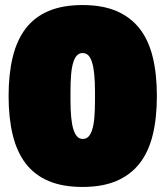

<svg xmlns="http://www.w3.org/2000/svg" viewBox="-20 -730 655 760"><path d="M307 10Q385 10 440.5 -13.5Q496 -37 532 -82.5Q568 -128 584.5 -195.5Q601 -263 601 -350Q601 -437 584.5 -504.5Q568 -572 532 -617.5Q496 -663 440.5 -686.5Q385 -710 307 -710Q228 -710 172.5 -686.5Q117 -663 82 -617.5Q47 -572 30.5 -504.5Q14 -437 14 -350Q14 -263 30.5 -195.5Q47 -128 82 -82.5Q117 -37 172.5 -13.5Q228 10 307 10ZM356 -334Q356 -294 353.5 -265Q351 -236 345 -217Q339 -198 330 -189Q321 -180 308 -180Q295 -180 286 -189Q277 -198 271 -216.5Q265 -235 262 -263.5Q259 -292 259 -332V-365Q259 -406 261.5 -435Q264 -464 270 -483Q276 -502 285 -511Q294 -520 307 -520Q320 -520 329 -511.5Q338 -503 344 -484.5Q350 -466 353 -437Q356 -408 356 -368Z"/></svg>

Font: Bolota
Style: Bold
Weight: 240
Designer: Gabriel Pang
Version: Version 1.000